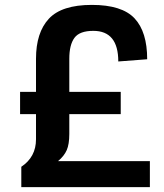

<svg xmlns="http://www.w3.org/2000/svg" viewBox="-20 -764 670 784"><path d="M62 -298V-389H127V-524Q127 -631 179.5 -687.5Q232 -744 355 -744Q478 -744 529.5 -689Q581 -634 581 -522L463 -513Q463 -638 361 -638Q305 -638 284 -609.5Q263 -581 263 -524V-389H473V-298H263V-217Q263 -175 252.5 -151Q242 -127 217 -106H592V0H67V-83Q127 -123 127 -195V-298Z"/></svg>

Font: Sintony
Style: Bold
Weight: 700
Designer: Eduardo Rodriguez Tunni
Foundry: Eduardo Rodriguez Tunni
Version: Version 1.001